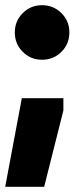

<svg xmlns="http://www.w3.org/2000/svg" viewBox="-20 -561 324 739"><path d="M216.5 -361.5Q186 -331 142 -331Q98 -331 67.5 -361.5Q37 -392 37 -436Q37 -480 67.5 -510.5Q98 -541 142 -541Q186 -541 216.5 -510.5Q247 -480 247 -436Q247 -392 216.5 -361.5ZM0 158 64 -183H224V-136L150 158Z"/></svg>

Font: Nacelle Heavy
Style: Regular
Weight: 800
Designer: Sora Sagano
Foundry: Sora Sagano
Version: Version 1.000;FEAKit 1.0